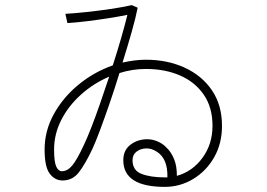

<svg xmlns="http://www.w3.org/2000/svg" viewBox="-20 -754 1040 749"><path d="M623 -25Q461 -25 461 -129Q461 -166 486 -187Q511 -208 546 -210.5Q581 -213 612 -193Q623 -186 636.5 -171Q650 -156 660 -131Q670 -106 670 -68Q731 -85 770 -138.5Q809 -192 809 -263Q809 -335 775 -384.5Q741 -434 682.5 -459.5Q624 -485 549 -485Q523 -485 497 -481Q471 -477 446 -469Q428 -410 408 -352Q388 -294 370.5 -247Q353 -200 340 -172Q312 -113 287.5 -81.5Q263 -50 224 -50Q194 -50 174 -76.5Q154 -103 154 -171Q154 -243 189.5 -308Q225 -373 285.5 -423Q346 -473 420 -499Q438 -555 453 -607Q468 -659 477 -696Q442 -689 400 -682.5Q358 -676 317 -671Q276 -666 243 -664L235 -700Q270 -702 317 -707Q364 -712 411.5 -719Q459 -726 494 -734L517 -724Q510 -687 494 -630.5Q478 -574 458 -510Q481 -515 503.5 -518Q526 -521 549 -521Q633 -521 700.5 -490Q768 -459 807 -401.5Q846 -344 846 -263Q846 -194 815.5 -140.5Q785 -87 734 -56Q683 -25 623 -25ZM221 -86Q243 -86 261.5 -108Q280 -130 307 -188Q319 -213 335.5 -255Q352 -297 370 -349Q388 -401 406 -455Q345 -429 296 -385Q247 -341 219 -286Q191 -231 191 -171Q191 -122 199.5 -104Q208 -86 221 -86ZM623 -62H633Q635 -135 592 -162Q571 -176 549 -175Q527 -174 512 -162Q497 -150 497 -129Q497 -89 532.5 -75.5Q568 -62 623 -62Z"/></svg>

Font: Zen Kaku Gothic New Light
Style: Regular
Weight: 300
Designer: Yoshimichi Ohira
Foundry: Positype
Version: Version 1.002